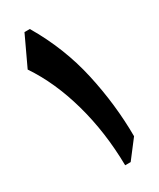

<svg xmlns="http://www.w3.org/2000/svg" viewBox="-203 -865 767 928"><g transform="rotate(-30 180.0 -400.5)"><path d="M135.3 -800.8Q232.4 -636.2 272.2 -456.5Q312 -276.9 312.5 -100.1L235.8 0H205.1Q202.6 -185.5 156.5 -350.1Q110.4 -514.6 28.3 -636.2L105.5 -800.8Z"/></g></svg>

Font: Pinar DS2-Bold
Style: Regular
Weight: 700
Designer: Amin Abedi
Version: Version 2.000